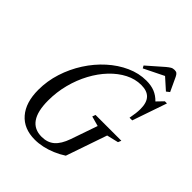

<svg xmlns="http://www.w3.org/2000/svg" viewBox="-262 -1092 1244 1244"><g transform="rotate(45 359.5 -470.0)"><path d="M279.5 10.5Q178.5 10.5 122.8 -54Q67 -118.5 67 -234.5Q67 -315.5 92 -393.5Q117 -471.5 161 -540Q205 -608.5 262.8 -660.5Q320.5 -712.5 386.5 -742.2Q452.5 -772 520.5 -772Q564 -772 596.8 -759Q629.5 -746 657 -717.5L699.5 -761.5H719L637.5 -524.5H613Q623.5 -578 623.5 -614.5Q623.5 -672.5 597.2 -700.5Q571 -728.5 517 -728.5Q462 -728.5 409.8 -701.8Q357.5 -675 312.2 -627.5Q267 -580 233 -517Q199 -454 180 -381Q161 -308 161 -230.5Q161 -34 297.5 -34Q350.5 -34 384.8 -63.5Q419 -93 441.5 -157L505 -340.5L436.5 -359.5L444.5 -381.5H681L672 -359.5L592 -340.5L495 -58.5Q461 -36.5 424.2 -21Q387.5 -5.5 350.8 2.5Q314 10.5 279.5 10.5ZM447.5 -811 438 -828 547 -923.5Q562 -936 573.5 -943Q585 -950 600.5 -950Q615 -950 622.5 -944Q630 -938 637 -923.5L681.5 -828L660 -811L584.5 -878.5Z"/></g></svg>

Font: Libre Caslon Condensed
Style: Italic
Weight: 400
Italic angle: -22.583°
Designer: Pablo Impallari, Rodrigo Fuenzalida, Katja Schimmel, Ertekin Erdin
Foundry: Pablo Impallari, Rodrigo Fuenzalida
Version: Version 2.000;gftools[0.9.33]